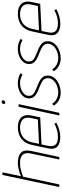

<svg xmlns="http://www.w3.org/2000/svg" viewBox="778 -1528 767 2363"><g transform="rotate(-90 1161.5 -346.5)"><path d="M174 -471 222 -700H190L41 0H73L168 -445Q189 -455 215 -463Q241 -471 269.5 -477Q298 -483 325 -483Q360 -485 387.5 -478.5Q415 -472 432.5 -456Q450 -440 456 -413Q462 -386 453 -346L380 0H411L485 -346Q494 -388 489.5 -417.5Q485 -447 469.5 -465.5Q454 -484 431 -494Q408 -504 380.5 -507.5Q353 -511 325 -510Q300 -509 274 -503.5Q248 -498 222 -490Q196 -482 174 -471Z M547 -133 565 -219 899 -235 921 -342Q933 -398 918.5 -435Q904 -472 867.5 -491Q831 -510 777 -510Q719 -510 674.5 -490Q630 -470 601 -432Q572 -394 560 -339L517 -137Q508 -95 515.5 -66.5Q523 -38 542.5 -21Q562 -4 592 4Q622 12 659 12Q699 12 743.5 -0.5Q788 -13 831 -35L823 -61Q777 -38 739.5 -27.5Q702 -17 662 -17Q632 -17 608 -22.5Q584 -28 568 -41.5Q552 -55 546.5 -78Q541 -101 547 -133ZM890 -345 872 -264 573 -250 592 -340Q603 -385 627 -417Q651 -449 688 -466Q725 -483 771 -483Q815 -483 845.5 -468.5Q876 -454 888 -423.5Q900 -393 890 -345Z M922 0H954L1061 -501H1029ZM1090 -710Q1081 -710 1073 -703.5Q1065 -697 1063 -687Q1061 -678 1066 -671.5Q1071 -665 1080 -665Q1089 -665 1097.5 -671.5Q1106 -678 1108 -687Q1110 -697 1105 -703.5Q1100 -710 1090 -710Z M1423 -454 1443 -475Q1436 -481 1418 -489.5Q1400 -498 1375 -504.5Q1350 -511 1319 -511Q1287 -511 1254 -502.5Q1221 -494 1193.5 -476Q1166 -458 1149 -432Q1132 -406 1132 -371Q1132 -341 1145.5 -320.5Q1159 -300 1181 -286Q1203 -272 1229.5 -261Q1256 -250 1282.5 -239.5Q1309 -229 1331 -217Q1353 -205 1366.5 -187.5Q1380 -170 1381 -145Q1381 -112 1365 -87.5Q1349 -63 1323 -46.5Q1297 -30 1267 -21.5Q1237 -13 1208 -13Q1178 -13 1151 -21.5Q1124 -30 1103 -46.5Q1082 -63 1066 -87L1043 -68Q1068 -27 1110.5 -5Q1153 17 1204 17Q1239 17 1275.5 6.5Q1312 -4 1343 -24Q1374 -44 1393.5 -74.5Q1413 -105 1413 -144Q1413 -174 1399.5 -195.5Q1386 -217 1364 -231.5Q1342 -246 1315 -257.5Q1288 -269 1261.5 -279.5Q1235 -290 1212.5 -302Q1190 -314 1176.5 -330.5Q1163 -347 1164 -372Q1163 -400 1177.5 -420.5Q1192 -441 1215 -455Q1238 -469 1264.5 -476Q1291 -483 1316 -483Q1342 -484 1363.5 -478.5Q1385 -473 1400.5 -466Q1416 -459 1423 -454Z M1846 -454 1866 -475Q1859 -481 1841 -489.5Q1823 -498 1798 -504.5Q1773 -511 1742 -511Q1710 -511 1677 -502.5Q1644 -494 1616.5 -476Q1589 -458 1572 -432Q1555 -406 1555 -371Q1555 -341 1568.5 -320.5Q1582 -300 1604 -286Q1626 -272 1652.5 -261Q1679 -250 1705.5 -239.5Q1732 -229 1754 -217Q1776 -205 1789.5 -187.5Q1803 -170 1804 -145Q1804 -112 1788 -87.5Q1772 -63 1746 -46.5Q1720 -30 1690 -21.5Q1660 -13 1631 -13Q1601 -13 1574 -21.5Q1547 -30 1526 -46.5Q1505 -63 1489 -87L1466 -68Q1491 -27 1533.5 -5Q1576 17 1627 17Q1662 17 1698.5 6.5Q1735 -4 1766 -24Q1797 -44 1816.5 -74.5Q1836 -105 1836 -144Q1836 -174 1822.5 -195.5Q1809 -217 1787 -231.5Q1765 -246 1738 -257.5Q1711 -269 1684.5 -279.5Q1658 -290 1635.5 -302Q1613 -314 1599.5 -330.5Q1586 -347 1587 -372Q1586 -400 1600.5 -420.5Q1615 -441 1638 -455Q1661 -469 1687.5 -476Q1714 -483 1739 -483Q1765 -484 1786.5 -478.5Q1808 -473 1823.5 -466Q1839 -459 1846 -454Z M1944 -133 1962 -219 2296 -235 2318 -342Q2330 -398 2315.5 -435Q2301 -472 2264.5 -491Q2228 -510 2174 -510Q2116 -510 2071.5 -490Q2027 -470 1998 -432Q1969 -394 1957 -339L1914 -137Q1905 -95 1912.5 -66.5Q1920 -38 1939.5 -21Q1959 -4 1989 4Q2019 12 2056 12Q2096 12 2140.5 -0.5Q2185 -13 2228 -35L2220 -61Q2174 -38 2136.5 -27.5Q2099 -17 2059 -17Q2029 -17 2005 -22.5Q1981 -28 1965 -41.5Q1949 -55 1943.5 -78Q1938 -101 1944 -133ZM2287 -345 2269 -264 1970 -250 1989 -340Q2000 -385 2024 -417Q2048 -449 2085 -466Q2122 -483 2168 -483Q2212 -483 2242.5 -468.5Q2273 -454 2285 -423.5Q2297 -393 2287 -345Z"/></g></svg>

Font: Advent Pro ExtraLight
Style: Italic
Weight: 250
Italic angle: -12°
Version: Version 3.000